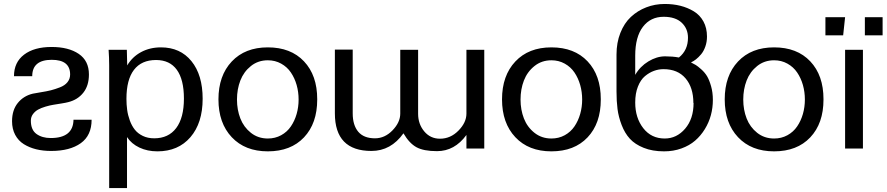

<svg xmlns="http://www.w3.org/2000/svg" viewBox="-20 -752 4488 972"><path d="M242.2 -449.2Q143.1 -449.2 143.1 -366.2H50.8Q50.8 -436.5 101.8 -475.3Q152.8 -514.2 241.2 -514.2Q327.1 -514.2 378.7 -479.2Q430.2 -444.3 430.2 -375Q430.2 -318.4 401.6 -282.5Q373 -246.6 325.2 -234.9Q314.5 -231.9 292 -228.3Q269.5 -224.6 251 -221.7Q232.4 -218.8 210.2 -212.2Q188 -205.6 172.6 -197Q157.2 -188.5 146.7 -174.1Q136.2 -159.7 136.2 -141.1Q136.2 -94.2 164.8 -73.7Q193.4 -53.2 236.8 -53.2Q350.6 -53.2 352.1 -146H443.8Q443.8 -66.4 388.9 -27.1Q334 12.2 238.8 12.2Q197.8 12.2 163.1 3.7Q128.4 -4.9 100.6 -22.2Q72.8 -39.6 56.9 -69.3Q41 -99.1 41 -138.2Q41 -194.8 70.1 -230.7Q99.1 -266.6 146 -277.8Q156.2 -280.3 186.3 -284.9Q216.3 -289.6 237.5 -294.9Q258.8 -300.3 283.4 -309.8Q308.1 -319.3 321.5 -335.9Q335 -352.5 335 -375Q335 -449.2 242.2 -449.2Z M620.1 -252Q620.1 -222.2 623.8 -195.6Q627.4 -168.9 637.2 -142.1Q647 -115.2 662.4 -95.7Q677.7 -76.2 702.9 -64Q728 -51.8 760.7 -51.8Q833 -51.8 872.1 -103.8Q911.1 -155.8 911.1 -252.9Q911.1 -349.1 875.2 -398.7Q839.4 -448.2 770 -448.2Q696.3 -448.2 658.2 -398.4Q620.1 -348.6 620.1 -252ZM532.7 200.2V-420.9Q532.7 -460.9 529.8 -500H622.1L624 -420.9Q649.9 -464.4 694.3 -488.3Q738.8 -512.2 794.9 -512.2Q892.6 -512.2 949.2 -442.4Q1005.9 -372.6 1005.9 -252Q1005.9 -129.4 944.1 -57.6Q882.3 14.2 776.9 14.2Q726.1 14.2 685.8 -4.9Q645.5 -23.9 623 -58.1V200.2Z M1491.7 -248Q1491.7 -286.6 1481.7 -321.8Q1471.7 -356.9 1452.6 -385Q1433.6 -413.1 1403.3 -429.9Q1373 -446.8 1335.9 -446.8Q1286.6 -446.8 1250.2 -417.7Q1213.9 -388.7 1196.8 -344.5Q1179.7 -300.3 1179.7 -248Q1179.7 -196.3 1196.8 -152.3Q1213.9 -108.4 1250.2 -79.6Q1286.6 -50.8 1335.9 -50.8Q1373 -50.8 1403.3 -67.4Q1433.6 -84 1452.6 -112.1Q1471.7 -140.1 1481.7 -175Q1491.7 -210 1491.7 -248ZM1585.9 -250V-248Q1585.9 -127.4 1519 -56.6Q1452.1 14.2 1335.9 14.2Q1220.7 14.2 1153.3 -57.4Q1085.9 -128.9 1085.9 -249Q1085.9 -369.1 1153.3 -440.7Q1220.7 -512.2 1335.9 -512.2Q1452.1 -512.2 1519 -441.4Q1585.9 -370.6 1585.9 -250Z M2096.7 -176.8V-175.8Q2096.7 -124 2127.7 -86.9Q2158.7 -49.8 2207.5 -49.8Q2260.7 -49.8 2301 -90.8Q2341.3 -131.8 2341.3 -176.8V-500H2431.6V0H2341.3V-68.8Q2281.7 13.2 2192.4 13.2Q2124.5 13.2 2088.1 -6.8Q2051.8 -26.9 2022.5 -77.1Q1959 12.2 1860.4 12.2Q1675.3 12.2 1675.3 -178.2V-501H1765.6V-178.2Q1765.6 -118.2 1793.7 -85Q1821.8 -51.8 1878.4 -51.8Q1928.2 -51.8 1967.3 -92.3Q2006.3 -132.8 2006.3 -176.8V-500H2096.7Z M2927.2 -248Q2927.2 -286.6 2917.2 -321.8Q2907.2 -356.9 2888.2 -385Q2869.1 -413.1 2838.9 -429.9Q2808.6 -446.8 2771.5 -446.8Q2722.2 -446.8 2685.8 -417.7Q2649.4 -388.7 2632.3 -344.5Q2615.2 -300.3 2615.2 -248Q2615.2 -196.3 2632.3 -152.3Q2649.4 -108.4 2685.8 -79.6Q2722.2 -50.8 2771.5 -50.8Q2808.6 -50.8 2838.9 -67.4Q2869.1 -84 2888.2 -112.1Q2907.2 -140.1 2917.2 -175Q2927.2 -210 2927.2 -248ZM3021.5 -250V-248Q3021.5 -127.4 2954.6 -56.6Q2887.7 14.2 2771.5 14.2Q2656.2 14.2 2588.9 -57.4Q2521.5 -128.9 2521.5 -249Q2521.5 -369.1 2588.9 -440.7Q2656.2 -512.2 2771.5 -512.2Q2887.7 -512.2 2954.6 -441.4Q3021.5 -370.6 3021.5 -250Z M3195.8 -373Q3220.2 -415.5 3262.5 -441.2Q3304.7 -466.8 3347.2 -466.8Q3384.8 -466.8 3417 -460.9Q3462.9 -497.6 3462.9 -561Q3462.9 -606.9 3431.2 -637Q3399.4 -667 3339.8 -667Q3273.4 -667 3234.6 -616Q3195.8 -564.9 3195.8 -470.2ZM3491.2 -231H3490.2Q3490.2 -308.6 3450.7 -355.2Q3411.1 -401.9 3338.9 -401.9Q3314.5 -401.9 3290.8 -393.3Q3267.1 -384.8 3245.1 -366.5Q3223.1 -348.1 3209.5 -313.7Q3195.8 -279.3 3195.8 -232.9Q3195.8 -155.3 3236.6 -103Q3277.3 -50.8 3345.2 -50.8Q3405.8 -50.8 3448.5 -100.6Q3491.2 -150.4 3491.2 -231ZM3101.1 -288.1V-476.1Q3101.1 -536.1 3120.6 -585.4Q3140.1 -634.8 3173.8 -666.3Q3207.5 -697.8 3251.5 -714.8Q3295.4 -731.9 3345.2 -731.9Q3387.7 -731.9 3424.6 -722.7Q3461.4 -713.4 3492.4 -694.6Q3523.4 -675.8 3541.3 -643.1Q3559.1 -610.4 3559.1 -566.9Q3559.1 -540 3550.8 -516.4Q3542.5 -492.7 3529.3 -477.1Q3516.1 -461.4 3503.2 -451.4Q3490.2 -441.4 3478 -436Q3492.7 -428.7 3502.4 -422.9Q3512.2 -417 3530.3 -400.9Q3548.3 -384.8 3559.6 -366Q3570.8 -347.2 3579.8 -315.7Q3588.9 -284.2 3588.9 -246.1Q3588.9 -206.5 3578.9 -169.2Q3568.8 -131.8 3548.3 -98.4Q3527.8 -64.9 3499 -40Q3470.2 -15.1 3429.7 -0.5Q3389.2 14.2 3341.8 14.2Q3282.7 14.2 3238.5 -3.7Q3194.3 -21.5 3168.7 -49.6Q3143.1 -77.6 3127.2 -118.9Q3111.3 -160.2 3106.2 -200Q3101.1 -239.7 3101.1 -288.1Z M4054.7 -248Q4054.7 -286.6 4044.7 -321.8Q4034.7 -356.9 4015.6 -385Q3996.6 -413.1 3966.3 -429.9Q3936 -446.8 3898.9 -446.8Q3849.6 -446.8 3813.2 -417.7Q3776.9 -388.7 3759.8 -344.5Q3742.7 -300.3 3742.7 -248Q3742.7 -196.3 3759.8 -152.3Q3776.9 -108.4 3813.2 -79.6Q3849.6 -50.8 3898.9 -50.8Q3936 -50.8 3966.3 -67.4Q3996.6 -84 4015.6 -112.1Q4034.7 -140.1 4044.7 -175Q4054.7 -210 4054.7 -248ZM4148.9 -250V-248Q4148.9 -127.4 4082 -56.6Q4015.1 14.2 3898.9 14.2Q3783.7 14.2 3716.3 -57.4Q3648.9 -128.9 3648.9 -249Q3648.9 -369.1 3716.3 -440.7Q3783.7 -512.2 3898.9 -512.2Q4015.1 -512.2 4082 -441.4Q4148.9 -370.6 4148.9 -250Z M4348.6 0H4258.3V-500H4348.6ZM4248.5 -573.2H4158.7V-665H4258.3ZM4448.2 -573.2H4358.4V-665H4448.2Z"/></svg>

Font: Perun
Style: Regular
Weight: 400
Version: Version 1.0000